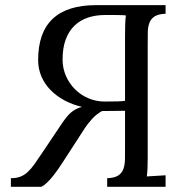

<svg xmlns="http://www.w3.org/2000/svg" viewBox="-20 -720 713 740"><path d="M618.2 -667Q590.8 -666 576.4 -657Q562 -647.9 555.9 -632.1Q549.8 -616.2 549.6 -593.8Q549.3 -571.3 549.3 -544.4V-112.3Q549.3 -91.8 548.6 -73.5Q547.9 -55.2 545.9 -40L618.2 -44.4V0H393.1V-33.2Q421.4 -34.2 435.5 -43.5Q449.7 -52.7 455.6 -68.8Q461.4 -85 461.7 -107.2Q461.9 -129.4 461.9 -156.2V-293L373 -292Q350.6 -279.3 334.2 -261Q317.9 -242.7 306.6 -225.6L232.4 -110.8Q221.7 -94.2 210.2 -77.1Q198.7 -60.1 186.8 -44.7Q174.8 -29.3 162.8 -17.6Q150.9 -5.9 139.6 0H22V-33.2Q43 -33.2 58.3 -39.1Q73.7 -44.9 86.7 -56.9Q99.6 -68.8 112.3 -86.7Q125 -104.5 140.6 -127.9L218.3 -243.7Q227.5 -257.3 236.1 -268.1Q244.6 -278.8 253.9 -286.6Q263.2 -294.4 273.2 -299.6Q283.2 -304.7 295.9 -308.1Q259.8 -316.4 228.8 -333Q197.8 -349.6 175 -372.8Q152.3 -396 139.6 -425.3Q127 -454.6 127 -488.8Q127 -700.2 350.6 -700.2H618.2ZM461.9 -582Q461.9 -609.4 462.6 -628.4Q463.4 -647.5 465.3 -660.2Q462.9 -661.1 451.7 -661.6Q440.4 -662.1 426.8 -662.1Q413.1 -662.1 400.9 -662.1Q388.7 -662.1 383.8 -662.1Q348.6 -662.1 318.8 -652.1Q289.1 -642.1 267.3 -621.3Q245.6 -600.6 233.4 -568.1Q221.2 -535.6 221.2 -490.7Q221.2 -457 234.1 -427.5Q247.1 -397.9 269 -376Q291 -354 320.6 -341.3Q350.1 -328.6 383.8 -328.6Q413.6 -328.6 435.1 -329.3Q456.5 -330.1 461.9 -331.5Z"/></svg>

Font: Lora
Style: Regular
Weight: 400
Designer: Olga Karpushina, Alexei Vanyashin
Foundry: Cyreal (www.cyreal.org, a@cyreal.org)
Version: Version 1.014